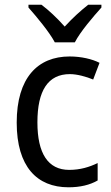

<svg xmlns="http://www.w3.org/2000/svg" viewBox="-20 -786 471 816"><path d="M213 -606H298C321 -651 376 -715 411 -754V-766H355C321 -739 290 -711 255 -673C223 -709 187 -743 156 -766H101V-754C137 -713 189 -651 213 -606ZM271 10C321 10 362 0 395 -19V-93C360 -76 321 -64 274 -64C184 -64 139 -134 139 -266C139 -401 184 -471 277 -471C308 -471 347 -460 376 -448L403 -519C372 -535 325 -546 276 -546C140 -546 51 -455 51 -265C51 -78 137 10 271 10Z"/></svg>

Font: Noto Sans Lao SemiCondensed
Style: Regular
Weight: 400
Width: 4
Designer: Monotype Design Team
Foundry: Monotype Imaging Inc.
Version: Version 2.003